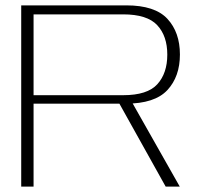

<svg xmlns="http://www.w3.org/2000/svg" viewBox="-20 -695 767 715"><path d="M59 0H105V-309H448.5Q556 -309 603 -359.2Q650 -409.5 650 -492Q650 -574.5 603.5 -624.8Q557 -675 450.5 -675H59ZM597 0H649.5L464 -327.5L416 -324.5ZM105 -340.5V-641.5H438.5Q528 -641.5 565.5 -601.2Q603 -561 603 -491.5Q603 -422.5 566 -381.5Q529 -340.5 438.5 -340.5Z"/></svg>

Font: Anybody Expanded ExtraLight
Style: Regular
Weight: 250
Width: 7
Version: Version 1.113;gftools[0.9.25]